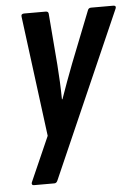

<svg xmlns="http://www.w3.org/2000/svg" viewBox="-50 -531 537 756"><g transform="rotate(-5 218.0 -153.5)"><path d="M53.4 185Q48.2 185 46.2 181.6Q44.2 178.2 46.4 173L124.4 -3.8L62.8 -479.8Q61.8 -486 64.9 -488.9Q68 -491.7 73.4 -491.7H159.5Q170.5 -491.7 170.5 -480.4L186.7 -278.6Q189.2 -245.2 190.8 -210.8Q192.4 -176.4 192.8 -142.2H194.8Q206.6 -175.8 219.2 -210.3Q231.9 -244.8 244.7 -278.2L324.5 -480.4Q327.9 -491.7 337.9 -491.7H426.9Q432.3 -491.7 434.6 -488.7Q436.9 -485.6 434.5 -479.8L147.5 174Q143.1 185 134.5 185Z"/></g></svg>

Font: Sofia Sans Condensed
Style: Italic
Weight: 400
Italic angle: -9°
Designer: Botio Nikoltchev, Ani Petrova
Foundry: lettersoup
Version: Version 4.101